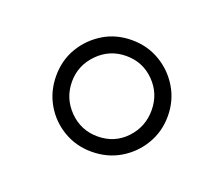

<svg xmlns="http://www.w3.org/2000/svg" viewBox="-62 -812 531 456"><g transform="rotate(20 204.0 -584.0)"><path d="M203 -443Q164 -443 132 -462Q100 -481 81.5 -513Q63 -545 63 -584Q63 -624 82 -655.5Q101 -687 132.5 -706Q164 -725 204 -725Q243 -725 275 -706Q307 -687 326 -655Q345 -623 345 -584Q345 -545 326 -513Q307 -481 275 -462Q243 -443 203 -443ZM204 -482Q247 -482 275.5 -512Q304 -542 304 -584Q304 -626 275 -655.5Q246 -685 204 -685Q162 -685 132.5 -655Q103 -625 103 -584Q103 -542 132.5 -512Q162 -482 204 -482Z"/></g></svg>

Font: Mulat Addis
Style: Regular
Weight: 400
Designer: Fasil fikreab
Version: Version 1.001; ttfautohint (v1.8.3)